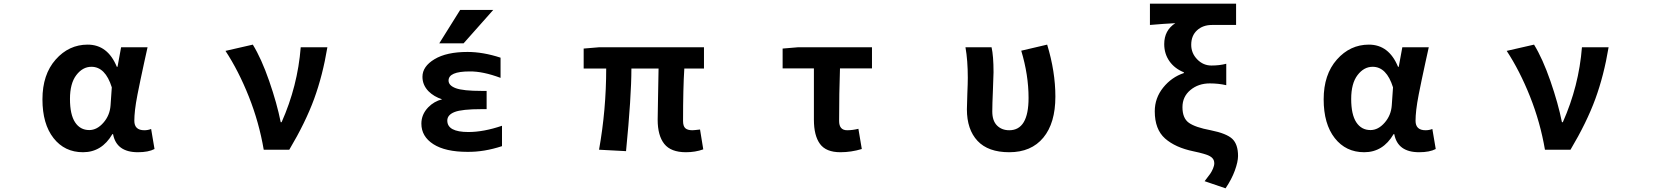

<svg xmlns="http://www.w3.org/2000/svg" viewBox="-20 -818 9040 1049"><path d="M433.6 13.7Q333 13.7 272.5 -63.5Q211.9 -140.6 211.9 -275.4Q211.9 -411.1 284.2 -492.7Q356.4 -574.2 459 -574.2Q568.4 -574.2 618.2 -453.1H622.1L641.6 -559.6H786.1Q782.2 -543.9 768.1 -478Q753.9 -412.1 747.6 -382.3Q741.2 -352.5 731.4 -302.7Q721.7 -252.9 717.8 -218.3Q713.9 -183.6 713.9 -158.2Q713.9 -106.4 768.6 -106.4Q788.1 -106.4 805.7 -113.3L824.2 -3.9Q791 13.7 733.4 13.7Q616.2 13.7 597.7 -85H593.8Q536.1 13.7 433.6 13.7ZM467.8 -107.4Q509.8 -107.4 544.9 -147.5Q580.1 -187.5 584 -242.2L590.8 -340.8Q555.7 -453.1 479.5 -453.1Q431.6 -453.1 397 -407.7Q362.3 -362.3 362.3 -277.3Q362.3 -192.4 390.1 -149.9Q418 -107.4 467.8 -107.4Z M1560.5 0H1420.9Q1395.5 -149.4 1339.4 -290.5Q1283.2 -431.6 1211.9 -540L1361.3 -574.2Q1408.2 -498 1450.7 -375.5Q1493.2 -252.9 1513.7 -150.4H1518.6Q1606.4 -347.7 1623 -559.6H1768.6Q1743.2 -406.2 1696.3 -277.8Q1649.4 -149.4 1560.5 0Z M2494.1 -763.7H2674.8L2512.7 -581.1H2379.9ZM2539.1 -96.7Q2622.1 -96.7 2722.7 -130.9V-19.5Q2625 12.7 2534.2 11.7Q2413.1 11.7 2347.7 -30.3Q2282.2 -72.3 2282.2 -142.6Q2282.2 -192.4 2319.3 -231.4Q2351.6 -264.6 2395.5 -275.4Q2350.6 -290 2321.3 -319.3Q2288.1 -353.5 2288.1 -398.4Q2288.1 -455.1 2354 -494.6Q2419.9 -534.2 2534.2 -534.2Q2619.1 -534.2 2714.8 -502.9V-392.6Q2618.2 -428.7 2545.9 -427.7Q2430.7 -427.7 2430.7 -377.9Q2430.7 -350.6 2470.7 -335.9Q2510.7 -321.3 2611.3 -321.3H2638.7V-221.7H2611.3Q2503.9 -221.7 2463.9 -206.1Q2423.8 -190.4 2423.8 -159.2Q2423.8 -96.7 2539.1 -96.7Z M3727.5 13.7Q3645.5 13.7 3609.4 -31.7Q3573.2 -77.1 3573.2 -164.1Q3573.2 -182.6 3575.2 -286.1Q3577.1 -389.6 3578.1 -443.4H3429.7Q3429.7 -291 3400.4 7.8L3252.9 0Q3292 -218.8 3292 -443.4H3168.9V-552.7L3251 -559.6H3826.2V-443.4H3718.8Q3711.9 -336.9 3711.9 -157.2Q3711.9 -128.9 3724.1 -117.7Q3736.3 -106.4 3762.7 -106.4Q3771.5 -106.4 3804.7 -110.4L3822.3 -2Q3779.3 13.7 3727.5 13.7Z M4571.3 13.7Q4493.2 13.7 4460 -31.7Q4426.8 -77.1 4426.8 -164.1V-444.3H4255.9V-552.7L4337.9 -559.6H4744.1V-444.3H4569.3Q4564.5 -312.5 4564.5 -157.2Q4564.5 -106.4 4608.4 -106.4Q4637.7 -106.4 4669.9 -114.3L4688.5 -3.9Q4630.9 13.7 4571.3 13.7Z M5494.1 13.7Q5378.9 13.7 5320.8 -48.3Q5262.7 -110.4 5262.7 -220.7Q5262.7 -249 5265.1 -306.2Q5267.6 -363.3 5267.6 -392.6Q5267.6 -488.3 5254.9 -559.6H5397.5Q5408.2 -511.7 5408.2 -422.9Q5408.2 -400.4 5404.8 -324.2Q5401.4 -248 5401.4 -209Q5401.4 -158.2 5427.2 -132.3Q5453.1 -106.4 5494.1 -106.4Q5599.6 -106.4 5599.6 -283.2Q5599.6 -408.2 5559.6 -541L5701.2 -574.2Q5746.1 -426.8 5746.1 -290Q5746.1 -145.5 5680.2 -65.9Q5614.3 13.7 5494.1 13.7Z M6675.8 210.9 6561.5 171.9Q6583 144.5 6591.8 131.8Q6600.6 119.1 6607.4 103Q6614.3 86.9 6614.3 73.2Q6614.3 48.8 6590.8 35.6Q6567.4 22.5 6501 8.8Q6401.4 -11.7 6345.2 -61.5Q6289.1 -111.3 6289.1 -210Q6289.1 -282.2 6335 -339.4Q6380.9 -396.5 6448.2 -418.9V-422.9Q6397.5 -443.4 6369.1 -483.9Q6340.8 -524.4 6340.8 -577.1Q6340.8 -652.3 6401.4 -691.4Q6341.8 -688.5 6262.7 -681.6V-797.9H6733.4V-681.6H6601.6Q6551.8 -681.6 6520 -652.3Q6488.3 -623 6488.3 -573.2Q6488.3 -527.3 6521 -493.7Q6553.7 -460 6598.6 -460Q6643.6 -460 6679.7 -469.7V-352.5Q6637.7 -362.3 6589.8 -362.3Q6527.3 -362.3 6483.9 -326.2Q6440.4 -290 6440.4 -232.4Q6440.4 -171.9 6475.6 -147Q6510.7 -122.1 6594.7 -106.4Q6681.6 -88.9 6712.9 -59.1Q6744.1 -29.3 6744.1 34.2Q6744.1 65.4 6726.6 113.8Q6709 162.1 6675.8 210.9Z M7433.6 13.7Q7333 13.7 7272.5 -63.5Q7211.9 -140.6 7211.9 -275.4Q7211.9 -411.1 7284.2 -492.7Q7356.4 -574.2 7459 -574.2Q7568.4 -574.2 7618.2 -453.1H7622.1L7641.6 -559.6H7786.1Q7782.2 -543.9 7768.1 -478Q7753.9 -412.1 7747.6 -382.3Q7741.2 -352.5 7731.4 -302.7Q7721.7 -252.9 7717.8 -218.3Q7713.9 -183.6 7713.9 -158.2Q7713.9 -106.4 7768.6 -106.4Q7788.1 -106.4 7805.7 -113.3L7824.2 -3.9Q7791 13.7 7733.4 13.7Q7616.2 13.7 7597.7 -85H7593.8Q7536.1 13.7 7433.6 13.7ZM7467.8 -107.4Q7509.8 -107.4 7544.9 -147.5Q7580.1 -187.5 7584 -242.2L7590.8 -340.8Q7555.7 -453.1 7479.5 -453.1Q7431.6 -453.1 7397 -407.7Q7362.3 -362.3 7362.3 -277.3Q7362.3 -192.4 7390.1 -149.9Q7418 -107.4 7467.8 -107.4Z M8560.5 0H8420.9Q8395.5 -149.4 8339.4 -290.5Q8283.2 -431.6 8211.9 -540L8361.3 -574.2Q8408.2 -498 8450.7 -375.5Q8493.2 -252.9 8513.7 -150.4H8518.6Q8606.4 -347.7 8623 -559.6H8768.6Q8743.2 -406.2 8696.3 -277.8Q8649.4 -149.4 8560.5 0Z"/></svg>

Font: Gen Shin Gothic Monospace Bold
Style: Bold
Weight: 700
Designer: [Source Han Sans]
Ryoko NISHIZUKA  (kana & ideographs); Paul D. Hunt (Latin, Greek & Cyrillic); Wenlong ZHANG  (bopomofo
Version: Version 1.002.20150607